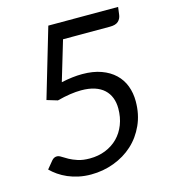

<svg xmlns="http://www.w3.org/2000/svg" viewBox="-108 -803 797 898"><g transform="rotate(-15 290.0 -354.0)"><path d="M542 -678.5Q539.5 -660.5 526.8 -648.8Q514 -637 486.5 -637H259L201.5 -444.5Q257 -456.5 303 -456.5Q355.5 -456.5 394.8 -442.2Q434 -428 460.2 -403Q486.5 -378 499.5 -343.8Q512.5 -309.5 512.5 -269Q512.5 -206 489.2 -154.8Q466 -103.5 426.5 -67.5Q387 -31.5 334.2 -11.8Q281.5 8 223 8Q191.5 8 163.5 2Q135.5 -4 111.8 -14.2Q88 -24.5 68.5 -38Q49 -51.5 34 -66.5L64.5 -103.5Q75 -115.5 89 -115.5Q98.5 -115.5 110.2 -107.8Q122 -100 138.8 -90.8Q155.5 -81.5 179.2 -73.8Q203 -66 236.5 -66Q278 -66 312.8 -80Q347.5 -94 372.5 -119.2Q397.5 -144.5 411.2 -179.8Q425 -215 425 -258Q425 -286.5 416 -309.8Q407 -333 389 -349.8Q371 -366.5 343.5 -375.5Q316 -384.5 278.5 -384.5Q253.5 -384.5 224.8 -380.2Q196 -376 162 -367L110.5 -382.5L209 -716.5H547Z"/></g></svg>

Font: Lato TR
Style: Italic
Weight: 400
Italic angle: -12°
Designer: Lukasz Dziedzic
Foundry: tyPoland Lukasz Dziedzic
Version: Version 1.104 2013